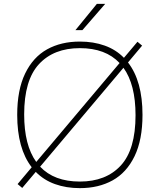

<svg xmlns="http://www.w3.org/2000/svg" viewBox="-20 -964 826 993"><path d="M717 -370Q717 -241 676 -156.2Q635 -71.5 562.5 -31.2Q490 9 393 9Q322.5 9 264.5 -11.8Q206.5 -32.5 165 -75L95 8L71 -12L144 -99Q69 -195.5 69 -370Q69 -499 110 -583.8Q151 -668.5 223.5 -708.8Q296 -749 393 -749Q463.5 -749 521.5 -728.2Q579.5 -707.5 621 -665L691 -748L715 -728L642 -641Q717 -544.5 717 -370ZM167.5 -126.5 598.5 -638Q526 -715 393 -715Q258 -715 181.5 -632.2Q105 -549.5 105 -372Q105 -213 167.5 -126.5ZM681 -368Q681 -527 618.5 -613.5L187.5 -102Q260 -25 393 -25Q528 -25 604.5 -107.8Q681 -190.5 681 -368ZM370 -808 481 -944H524L406 -808Z"/></svg>

Font: Encode Sans Expanded Thin
Style: Regular
Weight: 250
Width: 7
Designer: Multiple Designers
Foundry: Impallari Type
Version: Version 2.000